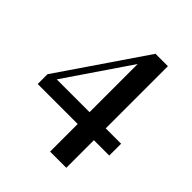

<svg xmlns="http://www.w3.org/2000/svg" viewBox="-207 -872 998 998"><g transform="rotate(45 292.0 -373.5)"><path d="M328 -290V-644L87 -290ZM560 -203H447V0H328V-203H34V-275L356 -747H447V-290H560Z"/></g></svg>

Font: Source Han Serif SC
Style: Bold
Weight: 700
Designer: Ryoko NISHIZUKA  (kana & ideographs); Frank Grießhammer (Latin, Greek & Cyrillic); Wenlong ZHANG  (bopomofo); Sandoll Co
Foundry: Adobe Systems Incorporated
Version: Version 1.001 October 20, 2017